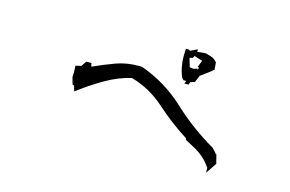

<svg xmlns="http://www.w3.org/2000/svg" viewBox="-67 -775 1133 750"><g transform="rotate(15 500.0 -400.0)"><path d="M823.7 -252.4H827.6L836.9 -215.8L807.1 -171.9V-189.5V-191.9Q793.9 -210.9 778.6 -225.3Q763.2 -239.7 744.6 -251L697.8 -275.9V-281.2Q630.4 -323.7 568.6 -378.9Q506.8 -434.1 431.6 -454.6Q378.4 -441.9 328.9 -413.1Q279.3 -384.3 233.9 -350.1L227.5 -345.7L221.2 -367.2L214.4 -370.1L206.5 -398.9L207.5 -418.9L206.5 -443.8L229 -449.2L243.2 -470.2H264.2L267.1 -456.1Q310.5 -476.1 355 -492.2Q396.5 -507.3 445.8 -507.3Q457.5 -507.3 459 -506.8Q558.6 -471.7 637 -398.7Q715.3 -325.7 807.1 -272.9L823.7 -254.9ZM643.6 -486.8H634.8L639.6 -496.1L636.2 -498.5H626.5V-503.4H622.6Q605 -543 605 -588.9Q605 -588.9 606 -619.6H616.2L624 -616.2L651.9 -629.4V-619.6H654.8L685.1 -622.6Q695.8 -619.6 707.5 -616.2Q720.7 -612.3 731.4 -600.1L732.9 -599.1L735.4 -566.9H729V-566.4V-563.5L685.1 -530.8L673.8 -503.4L655.8 -497.6L652.3 -486.8ZM654.8 -551.3 669.4 -556.2V-551.8L675.8 -560.5L668.9 -563L679.2 -590.3L646 -601.1L641.1 -591.8L629.4 -589.4V-586.9L639.2 -553.7Z"/></g></svg>

Font: Bakudai
Style: Medium
Weight: 500
Version: Version 1.48